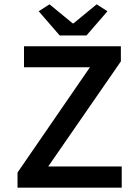

<svg xmlns="http://www.w3.org/2000/svg" viewBox="-20 -868 640 888"><path d="M61 0V-70L396 -557H91V-654H539V-584L203 -98H543V0ZM256 -704 159 -816 209 -848 316 -760H320L427 -848L477 -816L380 -704Z"/></svg>

Font: Source Code Pro Semibold
Style: Regular
Weight: 600
Monospace: yes
Designer: Paul D. Hunt, Teo Tuominen
Foundry: Adobe Systems Incorporated
Version: Version 2.030;PS 1.000;hotconv 16.6.51;makeotf.lib2.5.65220